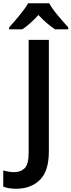

<svg xmlns="http://www.w3.org/2000/svg" viewBox="-93 -959 439 1179"><path d="M7 200Q96 200 151.5 146Q207 92 207 -28V-714H83V-23Q83 50 58.5 74Q34 98 -5 98Q-24 98 -41 95Q-58 92 -73 88V187Q-42 200 7 200ZM209 -939H80Q60 -905 24.5 -862Q-11 -819 -37 -791V-779H44Q91 -810 143 -867Q194 -812 245 -779H326V-791Q300 -819 264 -862Q228 -905 209 -939Z"/></svg>

Font: Noto Sans Display Medium
Style: Regular
Weight: 500
Designer: Monotype Design Team
Foundry: Monotype Imaging Inc.
Version: Version 1.900